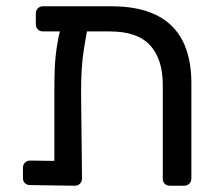

<svg xmlns="http://www.w3.org/2000/svg" viewBox="-20 -591 700 611"><path d="M117 -491Q107 -491 100.5 -497.5Q94 -504 94 -514V-548Q94 -558 100.5 -564.5Q107 -571 117 -571H334Q420 -571 476.5 -543.5Q533 -516 561 -461.5Q589 -407 589 -327V-23Q589 -13 582.5 -6.5Q576 0 566 0H521Q510 0 504 -6.5Q498 -13 498 -23V-322Q498 -402 458 -446.5Q418 -491 329 -491ZM207 -540H232Q247 -540 254.5 -532.5Q262 -525 261 -514Q253 -472 247.5 -438Q242 -404 240 -370.5Q238 -337 238 -295L241 -23Q241 -13 234.5 -6.5Q228 0 218 0L76 -2Q66 -2 59.5 -8Q53 -14 53 -25V-57Q53 -67 59.5 -73.5Q66 -80 76 -80L153 -79V-291Q153 -332 154 -366.5Q155 -401 160 -436Q165 -471 176 -515Q179 -526 185.5 -533Q192 -540 207 -540Z"/></svg>

Font: RubikRegular
Style: Regular
Weight: 400
Designer: Hubert and Fischer
Foundry: Hubert and Fischer
Version: Version 2.300;gftools[0.9.30]